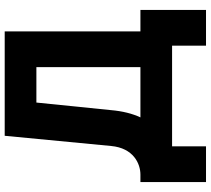

<svg xmlns="http://www.w3.org/2000/svg" viewBox="-60 -703 909 829"><g transform="rotate(-90 394.5 -288.5)"><path d="M22.9 146.5H177.2V0H611.8V146.5H766.1V-136.7H673.3V-722.7H222.7L178.7 -263.7C169.9 -166.5 102.1 -136.7 55.2 -136.7H22.9ZM333.5 -263.7 366.2 -585.9H519V-136.7H302.2C318.4 -171.4 329.1 -213.4 333.5 -263.7Z"/></g></svg>

Font: Giphurs ExtraBold
Style: Regular
Weight: 800
Version: Version 1.000